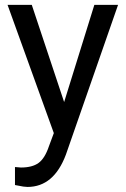

<svg xmlns="http://www.w3.org/2000/svg" viewBox="-20 -548 513 782"><path d="M241.2 -132.3 364.3 -528.3H460.9L248.5 81.5Q199.2 213.4 91.8 213.4L74.7 211.9L41 205.6V132.3L65.4 134.3Q111.3 134.3 137 115.7Q162.6 97.2 179.2 47.9L199.2 -5.9L10.7 -528.3H109.4Z"/></svg>

Font: RobotoInd
Style: Regular
Weight: 400
Designer: Google
Version: Version 2.001101; 2014